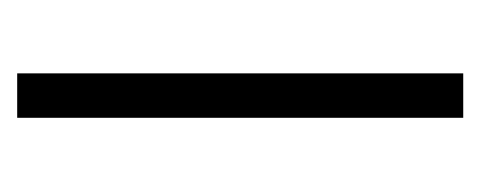

<svg xmlns="http://www.w3.org/2000/svg" viewBox="-192 -380 572 229"><g transform="rotate(-90 94.5 -266.0)"><path d="M121 0V-532H68V0Z"/></g></svg>

Font: Noto Sans Devanagari UI ExtraCondensed Light
Style: Regular
Weight: 300
Width: 2
Designer: Jelle Bosma - Monotype Design Team
Foundry: Monotype Imaging Inc.
Version: Version 2.004